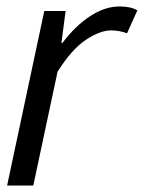

<svg xmlns="http://www.w3.org/2000/svg" viewBox="-20 -574 445 594"><path d="M83 0H2L117 -540H183L170 -441H173Q212 -493 258 -523.5Q304 -554 350 -554Q385 -554 405 -542L373 -471Q349 -480 324 -480Q290 -480 246 -451Q202 -422 158 -352Z"/></svg>

Font: l_WÎeÑOS 300W
Style: Regular
Weight: 300
Designer: R?O
Version: Version 2.00 June 21, 2023